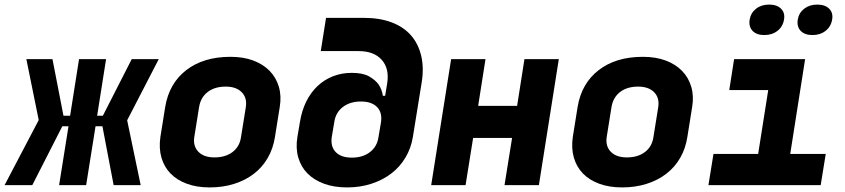

<svg xmlns="http://www.w3.org/2000/svg" viewBox="-67 -808 3687 838"><path d="M102 -284 48 -550H162L210 -303H239L278 -550H396L357 -303H382L508 -550H626L488 -283L547 0H429L380 -257H350L309 0H191L232 -257H205L74 0H-47Z M781 -210Q775 -170 799 -145.5Q823 -121 869 -121Q917 -121 948 -144.5Q979 -168 985 -210L1006 -341Q1012 -381 988 -405.5Q964 -430 918 -430Q870 -430 839.5 -406.5Q809 -383 802 -341ZM654 -341Q671 -444 746 -502Q821 -560 939 -560Q995 -560 1038 -544Q1081 -528 1109.5 -499Q1138 -470 1150 -429.5Q1162 -389 1154 -341L1133 -210Q1125 -159 1101.5 -118.5Q1078 -78 1041 -49.5Q1004 -21 955 -5.5Q906 10 848 10Q792 10 748.5 -6Q705 -22 677 -51Q649 -80 637.5 -120.5Q626 -161 633 -210Z M1381 -210Q1375 -168 1398.5 -144Q1422 -120 1469 -120Q1516 -120 1547.5 -144Q1579 -168 1585 -210L1596 -275Q1602 -317 1578.5 -341Q1555 -365 1508 -365Q1461 -365 1429.5 -341Q1398 -317 1392 -275ZM1356 -730H1521Q1590 -730 1642 -710.5Q1694 -691 1726.5 -654Q1759 -617 1771.5 -564Q1784 -511 1773 -445L1735 -210Q1727 -161 1702.5 -120Q1678 -79 1640.5 -50.5Q1603 -22 1554 -6Q1505 10 1448 10Q1391 10 1347.5 -6Q1304 -22 1275.5 -50.5Q1247 -79 1235 -120Q1223 -161 1231 -210L1242 -275Q1250 -325 1269.5 -364.5Q1289 -404 1318.5 -432Q1348 -460 1386 -475Q1424 -490 1468 -490Q1517 -490 1544 -474.5Q1571 -459 1585 -440Q1600 -418 1604 -390H1614L1623 -445Q1633 -509 1599 -547Q1565 -585 1498 -585H1333Z M1815 0 1902 -550H2052L2020 -346H2190L2222 -550H2372L2285 0H2135L2168 -206H1998L1965 0Z M2581 -210Q2575 -170 2599 -145.5Q2623 -121 2669 -121Q2717 -121 2748 -144.5Q2779 -168 2785 -210L2806 -341Q2812 -381 2788 -405.5Q2764 -430 2718 -430Q2670 -430 2639.5 -406.5Q2609 -383 2602 -341ZM2454 -341Q2471 -444 2546 -502Q2621 -560 2739 -560Q2795 -560 2838 -544Q2881 -528 2909.5 -499Q2938 -470 2950 -429.5Q2962 -389 2954 -341L2933 -210Q2925 -159 2901.5 -118.5Q2878 -78 2841 -49.5Q2804 -21 2755 -5.5Q2706 10 2648 10Q2592 10 2548.5 -6Q2505 -22 2477 -51Q2449 -80 2437.5 -120.5Q2426 -161 2433 -210Z M3205 -723Q3210 -752 3233 -770Q3256 -788 3290 -788Q3324 -788 3342 -770Q3360 -752 3355 -723Q3350 -692 3326.5 -673.5Q3303 -655 3269 -655Q3235 -655 3217.5 -673.5Q3200 -692 3205 -723ZM3415 -723Q3420 -752 3443 -770Q3466 -788 3500 -788Q3534 -788 3552 -770Q3570 -752 3565 -723Q3560 -692 3536.5 -673.5Q3513 -655 3479 -655Q3445 -655 3427.5 -673.5Q3410 -692 3415 -723ZM3025 0 3047 -136H3242L3286 -415H3116L3137 -550H3447L3382 -136H3537L3515 0Z"/></svg>

Font: JetBrains Mono ExtraBold
Style: Italic
Weight: 800
Designer: Philipp Nurullin, Konstantin Bulenkov
Foundry: JetBrains
Version: Version 1.000; ttfautohint (v1.8.3)